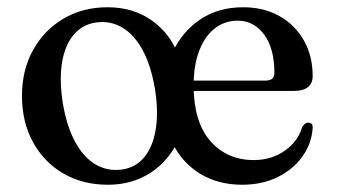

<svg xmlns="http://www.w3.org/2000/svg" viewBox="-20 -498 932 529"><path d="M316 -31Q353.5 -36 377.2 -64.5Q401 -93 409 -141.2Q417 -189.5 407 -252.5Q396 -318 372.5 -360.8Q349 -403.5 316.2 -422.5Q283.5 -441.5 244.5 -436Q207.5 -431 183.2 -402.5Q159 -374 151 -326Q143 -278 153 -214Q164 -149 187.5 -106.2Q211 -63.5 244 -44.5Q277 -25.5 316 -31ZM276.5 -478Q347 -478 398 -441.8Q449 -405.5 470.5 -347.5L483.5 -145.5Q470.5 -99 441.2 -63.5Q412 -28 370.2 -8.5Q328.5 11 277 11Q208 11 154.5 -20Q101 -51 70.8 -106.5Q40.5 -162 40.5 -234Q40.5 -304.5 70.8 -359.5Q101 -414.5 154.2 -446.2Q207.5 -478 276.5 -478ZM841.5 -288Q841.5 -268.5 828.5 -258Q815.5 -247.5 790.5 -247.5H482V-276H712Q736 -276 736 -297Q736 -364.5 707.8 -402.8Q679.5 -441 635 -441Q599 -441 571.8 -419.8Q544.5 -398.5 529 -358.5Q513.5 -318.5 513.5 -262.5Q513.5 -162 559.5 -109.5Q605.5 -57 679 -57Q728.5 -57 765 -83Q801.5 -109 813 -149Q821.5 -160.5 829.5 -160Q835.5 -160 838.8 -156.2Q842 -152.5 841.5 -145.5Q838.5 -102 813 -66.5Q787.5 -31 744.8 -10Q702 11 647.5 11Q581.5 11 532.2 -18.8Q483 -48.5 456.2 -102Q429.5 -155.5 429.5 -227.5Q429.5 -299 456.2 -355.5Q483 -412 532.5 -445Q582 -478 650 -478Q707 -478 750.2 -453.5Q793.5 -429 817.5 -386.2Q841.5 -343.5 841.5 -288Z"/></svg>

Font: Fraunces 20pt
Style: Regular
Weight: 400
Version: Version 1.000;[b76b70a41]